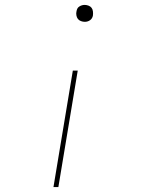

<svg xmlns="http://www.w3.org/2000/svg" viewBox="-20 -548 640 783"><path d="M326 -459Q318 -459 310 -462Q302 -465 297.5 -471Q293 -477 291.5 -485.5Q290 -494 292 -502Q293 -508 295.5 -513Q298 -518 303.5 -521.5Q309 -525 314.5 -526.5Q320 -528 325 -528Q333 -528 341 -525Q349 -522 353.5 -516Q358 -510 359 -501.5Q360 -493 359 -485Q358 -479 355 -474Q352 -469 347 -465.5Q342 -462 336.5 -460.5Q331 -459 326 -459ZM198 215 277 -260H297L218 215Z"/></svg>

Font: Iosevka Thin Extended Oblique
Style: Regular
Weight: 100
Width: 7
Italic angle: -9°
Monospace: yes
Designer: Belleve Invis
Foundry: Belleve Invis
Version: Version 32.5.0; ttfautohint (v1.8.4)